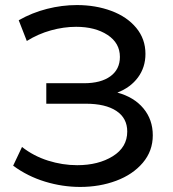

<svg xmlns="http://www.w3.org/2000/svg" viewBox="-20 -731 682 759"><path d="M584 -196Q584 -134 544.5 -87.5Q505 -41 439.5 -16.5Q374 8 297 8Q227 8 158 -13Q89 -34 32 -76L67 -150Q113 -114 170 -96Q227 -78 285 -78Q369 -78 426 -113.5Q483 -149 483 -211Q483 -264 440 -292.5Q397 -321 319 -321H163V-402H312Q379 -402 416.5 -429.5Q454 -457 454 -506Q454 -561 405 -593Q356 -625 281 -625Q232 -625 181.5 -611Q131 -597 86 -569L54 -651Q107 -681 166 -696Q225 -711 284 -711Q358 -711 420 -688Q482 -665 518.5 -621Q555 -577 555 -518Q555 -465 525.5 -425Q496 -385 444 -365Q510 -347 547 -302.5Q584 -258 584 -196Z"/></svg>

Font: CMG Sans Medium
Style: Regular
Weight: 500
Designer: Julieta Ulanovsky
Foundry: Julieta Ulanovsky
Version: Version 7.200